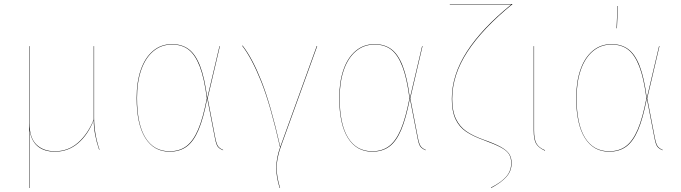

<svg xmlns="http://www.w3.org/2000/svg" viewBox="-20 -747 3393 957"><path d="M474 -1Q448 -76 447 -148Q419 -76 369.5 -33.5Q320 9 254 9Q199 9 166.5 -19Q134 -47 127 -103V57V190H125V-517H127V-134Q127 -60 161.5 -26.5Q196 7 254 7Q320 7 369 -36Q418 -79 447 -151V-517H449V-160Q449 -80 476 -1Z M1013 -258 1074 -517H1076L1015 -257L1053 -60Q1059 -29 1067 -18Q1075 -7 1092 0V2Q1074 -5 1065.5 -16Q1057 -27 1051 -60L1013 -256Q994 -157 969.5 -99.5Q945 -42 910.5 -16.5Q876 9 825 9Q747 9 704 -59.5Q661 -128 661 -259Q661 -339 682 -399.5Q703 -460 743 -493.5Q783 -527 837 -527Q887 -527 921 -501.5Q955 -476 977.5 -417.5Q1000 -359 1013 -258ZM663 -259Q663 -128 705 -60.5Q747 7 825 7Q875 7 909 -18.5Q943 -44 967.5 -101Q992 -158 1011 -257Q998 -358 975.5 -416Q953 -474 920 -499.5Q887 -525 837 -525Q784 -525 744.5 -492Q705 -459 684 -399Q663 -339 663 -259Z M1377 -15 1559 -518 1561 -517 1379 -14Q1359 43 1359 90Q1359 134 1376 190H1374Q1357 136 1357 91Q1357 41 1376 -12Q1328 -225 1281.5 -341Q1235 -457 1187 -519L1189 -520Q1238 -457 1283.5 -342Q1329 -227 1377 -15Z M2023 -258 2084 -517H2086L2025 -257L2063 -60Q2069 -29 2077 -18Q2085 -7 2102 0V2Q2084 -5 2075.5 -16Q2067 -27 2061 -60L2023 -256Q2004 -157 1979.5 -99.5Q1955 -42 1920.5 -16.5Q1886 9 1835 9Q1757 9 1714 -59.5Q1671 -128 1671 -259Q1671 -339 1692 -399.5Q1713 -460 1753 -493.5Q1793 -527 1847 -527Q1897 -527 1931 -501.5Q1965 -476 1987.5 -417.5Q2010 -359 2023 -258ZM1673 -259Q1673 -128 1715 -60.5Q1757 7 1835 7Q1885 7 1919 -18.5Q1953 -44 1977.5 -101Q2002 -158 2021 -257Q2008 -358 1985.5 -416Q1963 -474 1930 -499.5Q1897 -525 1847 -525Q1794 -525 1754.5 -492Q1715 -459 1694 -399Q1673 -339 1673 -259Z M2534 -726Q2386 -606 2310 -489.5Q2234 -373 2234 -254Q2234 -193 2252.5 -154.5Q2271 -116 2304 -93Q2337 -70 2390 -51Q2447 -31 2476.5 -14.5Q2506 2 2518 20.5Q2530 39 2530 66Q2530 105 2504.5 134Q2479 163 2428 190L2427 188Q2478 162 2503 133.5Q2528 105 2528 66Q2528 39 2516.5 21Q2505 3 2476 -12.5Q2447 -28 2390 -49Q2337 -68 2303 -91Q2269 -114 2250.5 -153Q2232 -192 2232 -254Q2232 -373 2307 -489.5Q2382 -606 2529 -725H2432H2222V-727H2534Z M2642 -97Q2642 -54 2653.5 -32.5Q2665 -11 2697 2L2696 4Q2663 -11 2651.5 -32Q2640 -53 2640 -97V-517H2642Z M3204 -258 3265 -517H3267L3206 -257L3244 -60Q3250 -29 3258 -18Q3266 -7 3283 0V2Q3265 -5 3256.5 -16Q3248 -27 3242 -60L3204 -256Q3185 -157 3160.5 -99.5Q3136 -42 3101.5 -16.5Q3067 9 3016 9Q2938 9 2895 -59.5Q2852 -128 2852 -259Q2852 -339 2873 -399.5Q2894 -460 2934 -493.5Q2974 -527 3028 -527Q3078 -527 3112 -501.5Q3146 -476 3168.5 -417.5Q3191 -359 3204 -258ZM2854 -259Q2854 -128 2896 -60.5Q2938 7 3016 7Q3066 7 3100 -18.5Q3134 -44 3158.5 -101Q3183 -158 3202 -257Q3189 -358 3166.5 -416Q3144 -474 3111 -499.5Q3078 -525 3028 -525Q2975 -525 2935.5 -492Q2896 -459 2875 -399Q2854 -339 2854 -259ZM3060 -717 3055 -606H3053L3058 -717Z"/></svg>

Font: FiraGO Two
Style: Regular
Weight: 100
Designer: bBox Type
Foundry: bBox Type GmbH
Version: Version 1.001